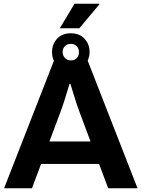

<svg xmlns="http://www.w3.org/2000/svg" viewBox="-20 -1013 762 1033"><path d="M2 0 270 -686Q260 -706 260 -733Q260 -775 287 -804.5Q314 -834 361 -834Q408 -834 435 -804.5Q462 -775 462 -733Q462 -720 459 -708Q456 -696 452 -686L720 0H562L513 -131H201L152 0ZM246 -252H467L402 -426Q397 -439 390 -461Q383 -483 376 -506Q369 -529 364 -545Q359 -561 359 -561H354Q354 -561 349 -545Q344 -529 337 -506Q330 -483 323 -461Q316 -439 311 -426ZM362 -688Q382 -688 393.5 -701Q405 -714 405 -733Q405 -752 392.5 -764.5Q380 -777 361 -777Q341 -777 329 -764.5Q317 -752 317 -733Q317 -714 329.5 -701Q342 -688 362 -688ZM302 -861 381 -993H514L515 -990L407 -861Z"/></svg>

Font: Archivo VF Beta
Style: Regular
Weight: 400
Designer: Hector Gatti
Foundry: Omnibus-Type
Version: Version 1.002